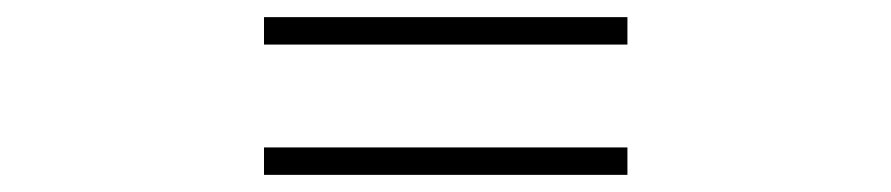

<svg xmlns="http://www.w3.org/2000/svg" viewBox="-20 -492 1040 224"><path d="M712 -472H288V-440H712ZM712 -320H288V-288H712Z"/></svg>

Font: Glow Sans SC Normal Light
Style: Regular
Weight: 300
Designer: Ryoko NISHIZUKA (kana, bopomofo & ideographs); Paul D. Hunt (Latin, Greek & Cyrillic); Sandoll Communications, Soo-young
Version: Version 0.93